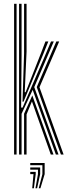

<svg xmlns="http://www.w3.org/2000/svg" viewBox="-20 -820 360 1019"><path d="M81.2 0V-800H94.5V-526L92.2 -249H99.8L216.2 -518.2L250.8 -600H265.5L161.8 -357.8L290.5 0H276.5L153.5 -343.2L94.5 -216V0ZM107.8 0V-216.2L151.5 -313.5L263.8 0H249.5L149.5 -281.8L121 -213V0ZM54.8 0V-800H68V0ZM303.2 0 175 -357.8 279 -600H294.2L189.5 -357L317.5 0ZM99.5 -280.5 107.8 -536V-800H121V-546.5L111.2 -330.8H116L199.5 -543.2L221.2 -600H236.5L209.5 -532.5L105 -280.5ZM185.5 179.2 205 104.2V56.8H140.5V45H217V104.2L194.5 179.2ZM151 179.2 157.8 104.2H140.5V92.2H169.5V104.2L159.8 179.2ZM168.2 179.2 181.5 104.2V80.5H140.5V68.8H193.2V104.2L177 179.2Z"/></svg>

Font: Big Shoulders Inline Display Thin
Style: Regular
Weight: 400
Version: Version 2.002